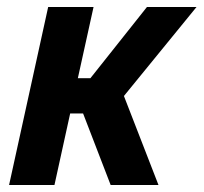

<svg xmlns="http://www.w3.org/2000/svg" viewBox="-20 -530 583 550"><path d="M6 0 118 -510H248L203 -306H239L401 -510H543L335 -255L434 0H297L218 -205H181L136 0Z"/></svg>

Font: Saira Semi Condensed SemiBold
Style: Italic
Weight: 600
Width: 4
Italic angle: -12°
Designer: Hector Gatti with collaboration of the Omnibus-Type team
Foundry: Omnibus-Type
Version: Version 1.001; ttfautohint (v1.8)